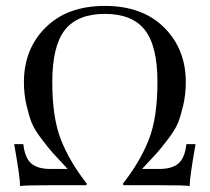

<svg xmlns="http://www.w3.org/2000/svg" viewBox="-20 -627 710 650"><path d="M611 -139H642Q622 -26 622 3Q611 0 519 0H398L396 -5Q454 -79 483.5 -153.5Q513 -228 513 -349Q513 -472 470 -526Q427 -580 335 -580Q243 -580 200 -526Q157 -472 157 -349Q157 -228 186.5 -153.5Q216 -79 274 -5L272 0H151Q59 0 48 3Q48 -27 28 -139H59Q64 -93 85.5 -74Q107 -55 151 -55H209Q172 -95 159.5 -108.5Q147 -122 121.5 -155.5Q96 -189 87 -212Q78 -235 69.5 -271.5Q61 -308 61 -349Q61 -461 134.5 -534Q208 -607 335 -607Q462 -607 535.5 -534Q609 -461 609 -349Q609 -308 600.5 -271.5Q592 -235 583 -212Q574 -189 548.5 -155.5Q523 -122 510.5 -108.5Q498 -95 461 -55H519Q563 -55 584.5 -74Q606 -93 611 -139Z"/></svg>

Font: Unna
Style: Regular
Weight: 400
Designer: Jorge de Buen U.
Foundry: Omnibus-Type
Version: Version 2.006;PS 002.006;hotconv 1.0.70;makeotf.lib2.5.58329